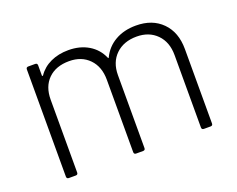

<svg xmlns="http://www.w3.org/2000/svg" viewBox="-88 -663 1004 815"><g transform="rotate(-20 414.0 -255.5)"><path d="M88 -10V-494Q88 -504 98 -504H129Q139 -504 139 -494V-448Q139 -446 140.5 -445.5Q142 -445 144 -447Q165 -478 200.5 -494.5Q236 -511 281 -511Q333 -511 371.5 -488Q410 -465 428 -423Q429 -421 430 -421Q431 -421 432 -423Q452 -465 492 -488Q532 -511 586 -511Q660 -511 704 -466.5Q748 -422 748 -346V-10Q748 0 738 0H708Q698 0 698 -10V-337Q698 -396 663.5 -431Q629 -466 573 -466Q514 -466 478.5 -431.5Q443 -397 443 -339V-10Q443 0 433 0H402Q392 0 392 -10V-337Q392 -396 358 -431Q324 -466 268 -466Q208 -466 173.5 -432Q139 -398 139 -339V-10Q139 0 129 0H98Q88 0 88 -10Z"/></g></svg>

Font: Barlow GEO Light
Style: Regular
Weight: 300
Designer: Jeremy Tribby
Foundry: Tribby Type
Version: Version 1.408